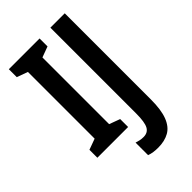

<svg xmlns="http://www.w3.org/2000/svg" viewBox="-273 -802 1095 1095"><g transform="rotate(-45 274.5 -254.5)"><path d="M279 0H31V-64L97 -88V-626L31 -650V-714H279V-650L214 -626V-88L279 -64ZM317 205Q298 205 280 202.5Q262 200 246 194V93Q258 97 271.5 100Q285 103 301 103Q336 103 351 75.5Q366 48 366 -22V-714H482V-20Q482 64 463 113.5Q444 163 407 184Q370 205 317 205Z"/></g></svg>

Font: Noto Sans Devanagari UI ExtraCondensed SemiBold
Style: Regular
Weight: 600
Width: 2
Designer: Jelle Bosma - Monotype Design Team
Foundry: Monotype Imaging Inc.
Version: Version 2.004; ttfautohint (v1.8.4.7-5d5b)